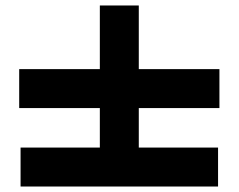

<svg xmlns="http://www.w3.org/2000/svg" viewBox="-20 -720 870 700"><path d="M50 -326V-468H344V-700H486V-468H780V-326H486V-60H344V-326ZM55 -40V-182H775V-40Z"/></svg>

Font: Stalin One
Style: Regular
Weight: 400
Designer: Jovanny Lemonad
Foundry: Alexey Maslov, Jovanny Lemonad
Version: Version 3.002; ttfautohint (v0.91) -l 8 -r 50 -G 200 -x 0 -w